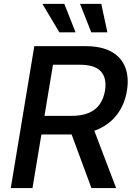

<svg xmlns="http://www.w3.org/2000/svg" viewBox="-20 -964 688 984"><path d="M35.2 0 155.8 -727.5H416.5Q501.5 -727.5 552.5 -698.2Q603.5 -668.9 622.6 -617.2Q641.6 -565.4 630.4 -499Q619.6 -432.1 583.3 -381.6Q546.9 -331.1 486.1 -303Q425.3 -274.9 340.3 -274.9H144.5L160.2 -370.1H345.2Q398.9 -370.1 435.1 -385.5Q471.2 -400.9 491.2 -429.9Q511.2 -459 518.1 -499Q528.3 -563 497.3 -597.7Q466.3 -632.3 387.7 -632.3H251.5L146.5 0ZM448.7 0 327.1 -328.6H450.2L575.2 0ZM447.8 -798.3 390.1 -944.3H499L530.3 -798.3ZM284.2 -798.3 197.3 -944.3H309.6L367.2 -798.3Z"/></svg>

Font: Inter Medium
Style: Italic
Weight: 500
Italic angle: -9.3988°
Designer: Rasmus Andersson
Foundry: rsms
Version: Version 4.001;git-66647c0bb